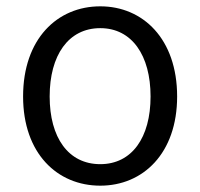

<svg xmlns="http://www.w3.org/2000/svg" viewBox="-20 -574 633 607"><path d="M297 13C432 13 540 -89 540 -269C540 -451 432 -554 297 -554C161 -554 53 -451 53 -269C53 -89 161 13 297 13ZM297 -55C196 -55 137 -139 137 -269C137 -399 196 -485 297 -485C397 -485 456 -399 456 -269C456 -139 397 -55 297 -55Z"/></svg>

Font: Noto Sans KR DemiLight
Style: Regular
Weight: 350
Designer: Ryoko NISHIZUKA 西塚涼子 (kana, bopomofo & ideographs); Paul D. Hunt (Latin, Greek & Cyrillic); Sandoll Communications 산돌커뮤니
Foundry: Adobe
Version: Version 2.004;hotconv 1.0.118;makeotfexe 2.5.65603